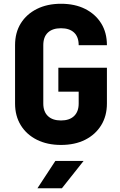

<svg xmlns="http://www.w3.org/2000/svg" viewBox="-20 -760 640 1020"><path d="M304 10Q231 10 176 -17.5Q121 -45 90.5 -94.5Q60 -144 60 -210V-520Q60 -587 90.5 -636Q121 -685 176 -712.5Q231 -740 304 -740Q378 -740 432.5 -712.5Q487 -685 517.5 -636Q548 -587 548 -520H398Q398 -564 373.5 -587Q349 -610 304 -610Q259 -610 234.5 -587Q210 -564 210 -520V-210Q210 -167 234.5 -143.5Q259 -120 304 -120Q349 -120 373.5 -143.5Q398 -167 398 -210V-273H290V-400H548V-210Q548 -144 517.5 -94.5Q487 -45 432.5 -17.5Q378 10 304 10ZM179 240 274 95H424L309 240Z"/></svg>

Font: NKDuy Mono ExtraBold
Style: Regular
Weight: 800
Monospace: yes
Designer: NKDuy
Foundry: NKDuy
Version: Version 2.251; ttfautohint (v1.8.4.7-5d5b)